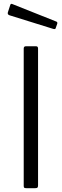

<svg xmlns="http://www.w3.org/2000/svg" viewBox="-20 -984 323 1004"><path d="M169 -742Q179 -742 179 -730V-15Q179 -6 176 -3Q173 0 164 0H118Q109 0 106.5 -2.5Q104 -5 104 -12V-730Q104 -742 115 -742ZM34 -959Q37 -966 44 -963L275 -871Q282 -868 279 -859L272 -839Q271 -834 268 -832.5Q265 -831 258 -833L30 -904Q18 -908 21 -919Z"/></svg>

Font: Libre Franklin Light
Style: Regular
Weight: 300
Designer: Pablo Impallari, Rodrigo Fuenzalida, Nhung Nguyen
Foundry: Impallari Type
Version: Version 3.000